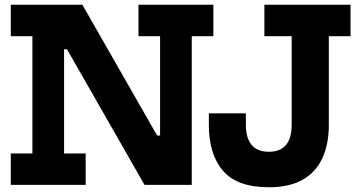

<svg xmlns="http://www.w3.org/2000/svg" viewBox="-20 -779 1512 809"><path d="M589 0 155 -759H327L761 0ZM25.5 -626.5V-759H326.5L299.5 -571.5H250V-132.5H341V0H25.5V-132.5H116.5V-626.5ZM563.5 -626.5V-759H879V-626.5H788V0H645L594.5 -208H654.5V-626.5ZM1113 10Q979.5 10 919.8 -59.2Q860 -128.5 860 -253.5V-301.5H1016V-253.5Q1016 -197.5 1040.2 -168.5Q1064.5 -139.5 1112.5 -139.5Q1160.5 -139.5 1184.8 -168Q1209 -196.5 1209 -253.5V-626.5H1094V-759H1457V-626.5H1365.5V-252.5Q1365.5 -172.5 1338.8 -113.5Q1312 -54.5 1256 -22.2Q1200 10 1113 10Z"/></svg>

Font: Hepta Slab ExtraLight
Style: Bold
Weight: 700
Version: Version 1.102